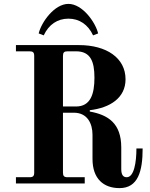

<svg xmlns="http://www.w3.org/2000/svg" viewBox="-20 -944 770 988"><path d="M179 -772 205 -762C231 -818 276 -848 332 -848C388 -848 433 -818 459 -762L485 -772C471 -830 404 -924 332 -924C260 -924 193 -830 179 -772ZM304 -396V-656C304 -674 310 -680 328 -680H371C446 -680 466 -628 466 -544C466 -460 446 -396 371 -396ZM62 0H416V-32H328C310 -32 304 -38 304 -56V-364H360C430 -364 456 -308 456 -250V-126C456 -24 513 24 595 24C691 24 714 -64 714 -180H682C682 -109 670 -32 632 -32C614 -32 604 -44 604 -74V-185C604 -310 536 -353 442 -370V-377C546 -389 626 -440 626 -536C626 -646 528 -712 386 -712H62V-680H132C150 -680 156 -674 156 -656V-56C156 -38 150 -32 132 -32H62Z"/></svg>

Font: Old Standard
Style: Bold
Weight: 700
Designer: Alexey Kryukov <alexios@thessalonica.org.ru>
Version: Version 2.0.2